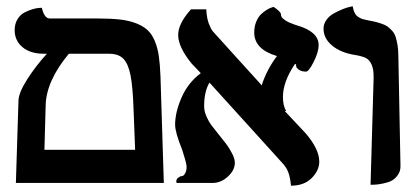

<svg xmlns="http://www.w3.org/2000/svg" viewBox="-20 -585 1332 614"><path d="M329.1 -413.1H200.2Q127.4 -325.7 126 -247.1L122.1 -106H412.1Q411.1 -127 409.7 -169.4Q408.2 -211.9 407.2 -232.9Q404.8 -306.6 397.5 -344Q390.1 -381.3 374.5 -397.2Q358.9 -413.1 329.1 -413.1ZM503.9 0H30.8L39.1 -264.2Q40.5 -290 67.6 -332.3Q94.7 -374.5 129.9 -413.1H121.1Q77.1 -413.1 52 -434.1Q26.9 -455.1 26.9 -488.8Q26.9 -508.8 35.9 -523.4Q44.9 -538.1 57.6 -544.7Q70.3 -551.3 83 -555.2Q95.7 -559.1 104.5 -559.6L113.8 -560.1Q121.6 -525.9 139.2 -525.9H293Q335 -525.9 364.5 -522.5Q394 -519 416.5 -510Q439 -501 452.6 -488Q466.3 -475.1 475.3 -453.1Q484.4 -431.2 488 -405Q491.7 -378.9 493.2 -340.8Z M999 -440.9Q999 -418.5 983.2 -387.2Q967.3 -356 959 -356Q935.5 -356 926.8 -372.1H927.7Q926.3 -375.5 926.3 -377.2Q926.3 -378.9 927.2 -379.4L928.7 -379.9H922.9Q884.8 -323.2 884.8 -274.9Q884.8 -247.1 895 -230H890.6Q924.3 -194.3 957 -159.2Q1001 -108.4 1001 -67.9Q1001 -40 976.8 -15.6Q952.6 8.8 910.6 8.8Q906.2 -37.6 889.6 -55.2H890.6Q848.1 -102.5 770.3 -188Q692.4 -273.4 649.9 -320.8Q632.8 -292.5 632.8 -245.1Q632.8 -229.5 640.1 -212.9Q647.5 -196.3 654.8 -186.3Q662.1 -176.3 676.8 -158.2Q695.3 -135.3 703.9 -124Q712.4 -112.8 721.7 -95.2Q731 -77.6 731 -64.9Q731 -40.5 708.7 -20.3Q686.5 0 660.6 0H649.9H544.9Q543 -3.9 543.9 -5.9Q543.9 -14.2 553.7 -19Q556.6 -22 563 -22Q567.9 -22.9 572.3 -31.2Q576.7 -39.6 576.7 -49.8Q576.7 -55.2 575.2 -62.5Q573.7 -69.8 572 -75.2Q570.3 -80.6 567.4 -90.3Q564.5 -100.1 563 -105Q540 -161.6 540 -186Q540 -226.1 560.8 -273.4Q581.5 -320.8 622.1 -351.1Q617.7 -356 607.4 -366.5Q597.2 -377 592.8 -381.8Q549.8 -434.6 549.8 -473.1Q549.8 -509.8 590.8 -555.2H639.6Q641.1 -521 651.9 -500Q654.3 -493.2 659.7 -485.8Q685.5 -457 736.3 -401.1Q787.1 -345.2 810.1 -319.8L816.9 -312Q832.5 -361.3 865.7 -405.8Q793 -427.2 793 -481Q793 -500 799.3 -515.4Q805.7 -530.8 814.7 -539.3Q823.7 -547.9 833 -553.5Q842.3 -559.1 848.6 -561L855 -563Q871.6 -551.8 876 -544.9Q877.9 -543 877.9 -542Q878.4 -535.6 880.4 -531.2Q882.3 -526.9 892.3 -520Q902.3 -513.2 920.9 -506.8L929.7 -503.9Q999 -483.9 999 -440.9Z M1165 5.9 1174.8 -335.9Q1175.3 -363.8 1168.2 -378.9Q1161.1 -394 1149.7 -399.7Q1138.2 -405.3 1115.7 -409.2Q1070.3 -416 1042.5 -439Q1014.6 -461.9 1014.6 -493.2Q1014.6 -508.8 1024.2 -521.7Q1033.7 -534.7 1047.6 -542.2Q1061.5 -549.8 1075.2 -555.4Q1088.9 -561 1098.6 -563L1107.9 -564.9Q1109.9 -552.2 1114.5 -543.5Q1119.1 -534.7 1126.5 -530.3Q1133.8 -525.9 1138.9 -524.2Q1144 -522.5 1151.9 -521Q1168 -518.1 1177.5 -515.9Q1187 -513.7 1199.5 -509.5Q1211.9 -505.4 1218.8 -500.5Q1225.6 -495.6 1233.4 -487.3Q1241.2 -479 1244.9 -468Q1248.5 -457 1251.2 -441.4Q1253.9 -425.8 1253.9 -405.8Q1254.9 -346.7 1257.3 -229.7Q1259.8 -112.8 1260.7 -55.2Q1261.2 -38.1 1252.4 -25.6Q1243.7 -13.2 1232.7 -7.3Q1221.7 -1.5 1205.6 1.7Q1189.5 4.9 1181.6 5.4Q1173.8 5.9 1165 5.9Z"/></svg>

Font: Common Serif
Style: Bold
Weight: 700
Designer: Philipp H. Poll, Khaled Hosny
Foundry: Stefan Peev, Context Ltd.
Version: Version 1.026